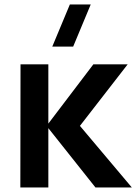

<svg xmlns="http://www.w3.org/2000/svg" viewBox="-20 -822 598 842"><path d="M300.8 -617.5H209.2L286.4 -802.5H377.9ZM69.2 0 70 -540H192V-280L389.5 -540H540L330.5 -270L558 0H398.5L192 -260V0Z"/></svg>

Font: Manrope
Style: Regular
Weight: 400
Designer: Mikhail Sharanda
Foundry: Mikhail Sharanda
Version: Version 4.503